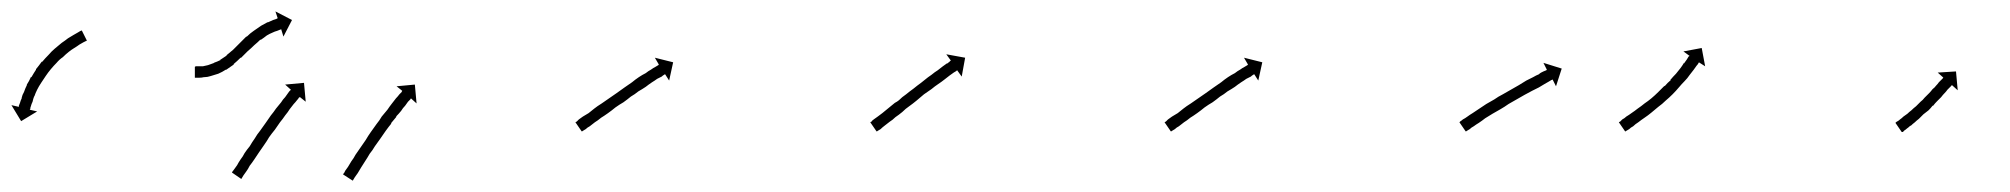

<svg xmlns="http://www.w3.org/2000/svg" viewBox="-20 -305 3518 336"><path d="M130 -233Q130 -233 130 -233Q130 -233 130 -233Q130 -233 130 -233Q130 -233 130 -233Q128 -232 126 -231Q126 -231 126 -231Q126 -231 126 -231Q126 -231 126 -231Q126 -231 126 -231Q122 -229 119 -227Q119 -227 119 -227Q119 -227 119 -227Q119 -227 119 -227Q119 -227 119 -227Q115 -224 110 -221Q110 -221 110 -221Q110 -221 110 -221Q110 -221 110 -221Q110 -221 110 -221Q105 -218 100 -214Q100 -214 100 -214Q100 -214 100 -214Q100 -214 100 -214Q100 -214 100 -214Q95 -210 90 -205Q90 -205 90 -205Q90 -205 90 -205Q90 -205 90 -205Q90 -205 90 -205Q84 -201 79 -195Q79 -195 79 -195Q79 -195 79 -195Q79 -195 79 -195Q79 -195 79 -195Q74 -190 69 -184Q69 -184 69 -184Q69 -184 69 -184Q69 -184 69 -184Q69 -184 69 -184Q64 -178 60 -172Q60 -172 60 -172Q60 -172 60 -172Q60 -172 60 -172Q60 -172 60 -172Q56 -166 52 -160Q52 -160 52 -160Q52 -160 52 -160Q52 -160 52 -160Q52 -160 52 -160Q48 -154 45 -148Q45 -148 45 -148Q45 -148 45 -148Q45 -148 45 -148Q45 -148 45 -148Q42 -142 40 -136Q40 -136 40 -136.5Q40 -137 40 -137Q40 -137 40 -137Q40 -137 40 -137Q38 -132 37 -127Q37 -127 37 -127Q37 -127 37 -127Q37 -127 37 -127Q37 -127 37 -127Q35 -123 34 -119Q34 -119 34 -119Q34 -119 34 -119Q34 -119 34 -119Q34 -119 34 -119Q33 -117 33 -114Q33 -114 33 -114.5Q33 -115 33 -115Q33 -115 33 -115Q33 -115 33 -115Q33 -114 32 -113L45 -110L17 -93L0 -121L13 -118Q13 -119 13 -120Q13 -120 13 -120Q13 -120 13 -120Q13 -120 13 -120Q13 -120 13 -120Q14 -122 15 -125Q15 -125 15 -125Q15 -125 15 -125Q15 -125 15 -125Q15 -125 15 -125Q16 -129 18 -133Q18 -133 18 -133Q18 -133 18 -134Q18 -134 18 -134Q18 -134 18 -134Q19 -139 22 -144Q22 -144 22 -144Q22 -144 22 -144Q22 -144 22 -144Q22 -144 22 -144Q24 -150 27 -156Q27 -156 27 -156.5Q27 -157 27 -157Q27 -157 27 -157Q27 -157 27 -157Q31 -163 34 -170Q34 -170 34.5 -170Q35 -170 35 -170Q35 -170 35 -170Q35 -170 35 -170Q39 -177 43 -183Q43 -183 43 -183Q43 -183 43 -183Q43 -183 43 -183.5Q43 -184 43 -184Q48 -190 53 -197Q53 -197 53 -197Q53 -197 53 -197Q54 -197 54 -197Q54 -197 54 -197Q59 -203 65 -209Q65 -209 65 -209Q65 -209 65 -209Q65 -209 65 -209Q65 -209 65 -209Q70 -215 76 -220Q76 -220 76 -220Q76 -220 76 -220Q76 -220 76 -220Q76 -220 76 -220Q82 -225 88 -230Q88 -230 88 -230Q88 -230 88 -230Q88 -230 88 -230Q88 -230 88 -230Q94 -234 99 -238Q99 -238 99 -238Q99 -238 99 -238Q99 -238 99 -238Q99 -238 99 -238Q104 -241 109 -244Q109 -244 109 -244Q109 -244 109 -244Q109 -244 109 -244Q109 -244 109 -244Q113 -246 116 -248Q116 -248 116 -248Q116 -248 116 -248Q116 -248 116 -248Q116 -248 116 -248Q119 -250 121 -251Q121 -251 121 -251Q121 -251 121 -251Q122 -251 122 -251Q122 -251 122 -251Q122 -251 123 -252L132 -234Q131 -233 130 -233Z M323 -189Q323 -189 323 -189Q323 -189 323 -189Q323 -189 323 -189Q323 -189 323 -189Q325 -189 328 -189Q328 -189 328 -189Q328 -189 328 -189Q328 -189 327.5 -189Q327 -189 327 -189Q331 -189 335 -189Q335 -189 335 -189Q335 -189 335 -189Q335 -189 335 -189Q335 -189 335 -189Q339 -190 344 -191Q344 -191 344 -191Q344 -191 344 -191Q344 -191 344 -191Q344 -191 344 -191Q349 -193 355 -195Q355 -195 354.5 -195Q354 -195 354 -195Q354 -195 354 -195Q354 -195 354 -195Q360 -197 366 -200Q366 -200 365.5 -200Q365 -200 365 -200Q365 -200 365 -200Q365 -200 365 -200Q371 -204 377 -208Q377 -208 377 -208Q377 -208 376 -208Q376 -208 376 -208Q376 -208 376 -208Q382 -213 388 -218Q388 -218 388 -218Q388 -218 388 -218Q388 -218 388 -218Q388 -218 388 -218Q392 -222 399 -229Q406 -236 411 -241Q411 -241 411.5 -241Q412 -241 412 -241Q412 -241 412 -241Q412 -241 412 -241Q418 -247 424 -251Q424 -251 424 -251Q424 -251 424 -251Q424 -251 424 -251Q424 -251 424 -251Q431 -256 437 -260Q437 -260 437 -260Q437 -260 437 -260Q437 -260 437 -260Q437 -260 437 -260Q443 -263 448 -266Q448 -266 448 -266Q448 -266 448 -266Q448 -266 448.5 -266Q449 -266 449 -266Q453 -268 458 -270Q458 -270 458 -270Q458 -270 458 -270Q458 -270 458 -270Q458 -270 458 -270Q461 -271 464 -272Q464 -272 464 -272Q464 -272 464 -272Q464 -272 464 -272Q464 -272 464 -272Q465 -273 466 -273L462 -285L491 -270L476 -241L472 -254Q471 -253 470 -253Q470 -253 470 -253Q470 -253 470 -253Q470 -253 470 -253Q470 -253 470 -253Q468 -252 465 -251Q465 -251 465 -251Q465 -251 465 -251Q465 -251 465 -251Q465 -251 465 -251Q461 -250 457 -248Q457 -248 457 -248Q457 -248 457 -248Q457 -248 457 -248Q457 -248 457 -248Q452 -246 447 -243Q447 -243 447 -243Q447 -243 447 -243Q447 -243 447 -243Q447 -243 447 -243Q442 -239 436 -235Q436 -235 436 -235Q436 -235 436 -235Q436 -235 436 -235.5Q436 -236 436 -236Q431 -231 425 -226Q425 -226 425 -226Q425 -226 425 -226Q425 -226 425 -226Q425 -226 425 -226Q420 -221 413 -215Q406 -208 402 -204Q402 -204 402 -204Q402 -204 402 -204Q401 -204 401 -204Q401 -204 401 -204Q395 -198 389 -193Q389 -193 389 -193Q389 -193 389 -193Q389 -192 389 -192Q389 -192 389 -192Q382 -187 376 -183Q376 -183 376 -183Q376 -183 376 -183Q376 -183 375.5 -183Q375 -183 375 -183Q369 -179 362 -176Q362 -176 362 -176Q362 -176 362 -176Q362 -176 362 -176Q362 -176 362 -176Q355 -174 349 -172Q349 -172 349 -172Q349 -172 349 -172Q349 -172 349 -172Q349 -172 349 -172Q343 -170 338 -170Q338 -170 338 -170Q338 -170 338 -170Q338 -170 337.5 -170Q337 -170 337 -170Q333 -169 329 -169Q329 -169 329 -169Q329 -169 329 -169Q329 -169 329 -169Q329 -169 329 -169Q325 -169 323 -169Q323 -169 323 -169Q323 -169 323 -169Q323 -169 323 -169Q323 -169 323 -169Q322 -169 321 -169V-188Q322 -189 323 -189ZM387 -5Q388 -6 390 -9Q392 -12 395 -16Q397 -20 401 -26Q405 -31 408 -37Q412 -43 417 -49Q421 -56 426 -63Q430 -70 435 -76Q440 -83 445 -90Q450 -97 454 -103Q459 -109 463 -115Q468 -121 472 -126Q475 -131 479 -135Q482 -139 484 -142Q486 -145 488 -147Q489 -147 489 -148L479 -157L512 -160L515 -127L505 -135Q504 -135 503 -134Q502 -132 500 -130Q497 -126 494 -123Q491 -119 487 -114Q484 -109 479 -103Q475 -97 470 -91Q466 -85 461 -78Q456 -72 451 -65Q447 -58 442 -51Q438 -45 433 -38Q429 -32 425 -26Q421 -20 417 -15Q414 -9 411 -5Q408 -1 406 2Q404 5 403 7Q403 8 402 8L386 -3Q386 -4 387 -5ZM581 -1Q583 -3 584 -6Q586 -9 589 -13Q592 -18 595 -23Q599 -28 602 -34Q606 -40 611 -47Q615 -53 620 -60Q624 -67 629 -74Q634 -81 639 -88Q639 -88 639 -88Q639 -88 639 -88Q639 -88 639 -88Q639 -88 639 -88Q644 -94 648 -101Q648 -101 648 -101Q648 -101 648 -101Q648 -101 648 -101Q648 -101 648 -101Q653 -107 658 -113Q662 -119 666 -124Q670 -129 673 -133Q676 -136 679 -140Q681 -142 683 -144Q683 -145 684 -146L674 -154L706 -157L709 -124L699 -133Q699 -132 698 -131Q696 -129 694 -127Q692 -124 689 -120Q685 -116 682 -111Q678 -106 673 -101H674Q669 -95 664 -89Q664 -89 664.5 -89Q665 -89 665 -89Q665 -89 665 -89Q665 -89 665 -89Q660 -83 655 -76Q655 -76 655 -76Q655 -76 655 -76Q655 -76 655 -76Q655 -76 655 -76Q650 -69 646 -63Q641 -56 636 -49Q632 -42 627 -36Q623 -29 619 -23Q616 -18 612 -12Q609 -7 606 -2Q603 2 601 5Q599 8 598 10Q598 11 597 11L580 0Q581 0 581 -1Z M989 -92Q991 -94 993 -96Q996 -98 1000 -101Q1005 -104 1010 -107Q1015 -111 1020 -115Q1025 -119 1033 -124Q1040 -129 1046 -133Q1053 -138 1059 -142Q1066 -147 1073 -152Q1080 -157 1086 -161Q1092 -166 1098 -170Q1104 -174 1110 -177Q1115 -181 1119 -183Q1123 -186 1127 -188Q1130 -190 1132 -191Q1133 -192 1133 -192L1126 -204L1158 -196L1151 -164L1144 -175Q1143 -175 1142 -174Q1140 -173 1138 -171Q1134 -169 1130 -167Q1126 -164 1121 -161Q1115 -157 1110 -153Q1104 -149 1097 -145Q1091 -140 1084 -136Q1078 -131 1071 -126Q1064 -122 1057 -117Q1051 -112 1044 -107Q1037 -102 1032 -99Q1026 -94 1021 -91Q1016 -87 1012 -84Q1008 -82 1005 -79Q1002 -77 1000 -76Q999 -75 998 -75L987 -91Q988 -92 989 -92Z M1505 -92Q1506 -94 1509 -96Q1509 -96 1509 -96Q1509 -96 1509 -96Q1509 -96 1509 -96Q1509 -96 1509 -96Q1512 -98 1516 -101Q1516 -101 1516 -101Q1516 -101 1516 -101Q1516 -101 1516 -101Q1516 -101 1516 -101Q1520 -104 1524 -107Q1529 -111 1535 -116Q1540 -120 1546 -125Q1550 -127 1553 -129.5Q1556 -132 1559 -135Q1566 -140 1572 -145Q1579 -150 1585 -155Q1592 -160 1598 -165Q1604 -170 1610 -174Q1616 -179 1621 -182Q1626 -186 1630 -189Q1634 -192 1637 -194H1638Q1640 -196 1642 -197V-198Q1643 -198 1644 -199L1636 -210L1669 -204L1663 -171L1655 -182Q1654 -182 1654 -181Q1652 -180 1649 -178Q1646 -176 1642 -173Q1638 -170 1633 -166Q1628 -162 1622 -158Q1616 -154 1610 -149Q1604 -145 1597 -140Q1591 -135 1584 -129Q1578 -124 1571 -119Q1568 -117 1565 -114.5Q1562 -112 1559 -109Q1553 -104 1547 -100Q1542 -95 1537 -92Q1532 -88 1528 -85Q1528 -85 1528 -85Q1528 -85 1528 -85Q1528 -85 1528 -85Q1528 -85 1528 -85Q1524 -82 1521 -79Q1521 -79 1521 -79Q1521 -79 1521 -79Q1521 -79 1521 -79Q1521 -79 1521 -79Q1518 -77 1516 -76Q1515 -75 1514 -75L1503 -91Q1504 -92 1505 -92Z M2020 -92Q2022 -94 2024 -96Q2027 -98 2031 -101Q2036 -104 2041 -107Q2046 -111 2051 -115Q2056 -119 2064 -124Q2071 -129 2077 -133Q2084 -138 2090 -142Q2097 -147 2104 -152Q2111 -157 2117 -161Q2123 -166 2129 -170Q2135 -174 2141 -177Q2146 -181 2150 -183Q2154 -186 2158 -188Q2161 -190 2163 -191Q2164 -192 2164 -192L2157 -204L2189 -196L2182 -164L2175 -175Q2174 -175 2173 -174Q2171 -173 2169 -171Q2165 -169 2161 -167Q2157 -164 2152 -161Q2146 -157 2141 -153Q2135 -149 2128 -145Q2122 -140 2115 -136Q2109 -131 2102 -126Q2095 -122 2088 -117Q2082 -112 2075 -107Q2068 -102 2063 -99Q2057 -94 2052 -91Q2047 -87 2043 -84Q2039 -82 2036 -79Q2033 -77 2031 -76Q2030 -75 2029 -75L2018 -91Q2019 -92 2020 -92Z M2536 -93Q2538 -94 2540 -96Q2544 -98 2548 -101Q2552 -104 2557 -107Q2563 -111 2569 -115Q2575 -119 2581 -123Q2588 -127 2595 -131Q2602 -136 2610 -140Q2617 -144 2624 -148Q2631 -152 2638 -156Q2645 -160 2651 -164Q2657 -167 2663 -170Q2668 -173 2673 -175Q2675 -177 2677 -178Q2679 -179 2681 -180Q2684 -181 2686 -182Q2687 -183 2687 -183L2681 -195L2713 -185L2703 -154L2697 -166Q2696 -165 2695 -165Q2693 -164 2690 -162Q2688 -161 2686.5 -160Q2685 -159 2683 -158Q2678 -155 2673 -152Q2667 -149 2661 -146Q2654 -142 2648 -139Q2641 -135 2634 -131Q2627 -127 2620 -123Q2613 -118 2606 -114Q2599 -110 2592 -106Q2586 -102 2579 -98Q2574 -94 2568 -90Q2563 -87 2559 -84Q2555 -82 2552 -79Q2549 -77 2547 -76Q2546 -75 2545 -75L2534 -91Q2535 -92 2536 -93Z M2815 -92Q2817 -94 2819 -96Q2823 -98 2826 -101Q2831 -104 2835 -107Q2841 -111 2846 -115Q2846 -115 2846 -115Q2846 -115 2846 -115Q2846 -115 2846 -115Q2846 -115 2846 -115Q2852 -119 2858 -124Q2858 -124 2858 -124Q2858 -124 2858 -124Q2858 -124 2858 -124Q2858 -124 2858 -124Q2864 -128 2870 -133Q2870 -133 2870 -133Q2870 -133 2870 -133Q2870 -133 2870 -133Q2870 -133 2870 -133Q2876 -138 2882 -144Q2882 -144 2882 -144Q2882 -144 2882 -144Q2882 -144 2882 -144Q2882 -144 2882 -144Q2887 -149 2893 -155Q2893 -155 2893 -154.5Q2893 -154 2893 -154Q2893 -154 2893 -154Q2893 -154 2893 -154Q2898 -160 2904 -165Q2904 -165 2904 -165Q2904 -165 2904 -165Q2903 -165 2903 -165Q2903 -165 2903 -165Q2908 -171 2913 -176Q2913 -176 2913 -176Q2913 -176 2913 -176Q2913 -176 2913 -176Q2913 -176 2913 -176Q2917 -181 2921 -186Q2921 -186 2921 -186Q2921 -186 2921 -186Q2921 -186 2921 -186Q2921 -186 2921 -186Q2924 -190 2927 -195Q2927 -195 2927 -195Q2927 -195 2927 -195Q2927 -195 2927 -194.5Q2927 -194 2927 -194Q2930 -198 2932 -201Q2932 -201 2932 -201Q2932 -201 2932 -201Q2932 -201 2932 -201Q2932 -201 2932 -201Q2934 -204 2935 -206Q2936 -207 2937 -207L2926 -215L2958 -221L2964 -189L2953 -196Q2953 -195 2952 -194Q2951 -192 2949 -190Q2949 -190 2949 -190Q2949 -190 2949 -190Q2949 -190 2949 -190Q2949 -190 2949 -190Q2946 -186 2944 -183Q2944 -183 2944 -183Q2944 -183 2944 -183Q2944 -183 2944 -183Q2944 -183 2944 -183Q2940 -178 2937 -174Q2937 -174 2937 -174Q2937 -174 2937 -174Q2937 -174 2937 -174Q2937 -174 2937 -174Q2933 -168 2928 -163Q2928 -163 2928 -163Q2928 -163 2928 -163Q2928 -163 2928 -163Q2928 -163 2928 -163Q2923 -158 2918 -152Q2918 -152 2918 -152Q2918 -152 2918 -152Q2918 -152 2918 -152Q2918 -152 2918 -152Q2913 -146 2907 -140Q2907 -140 2907 -140Q2907 -140 2907 -140Q2907 -140 2907 -140Q2907 -140 2907 -140Q2901 -134 2895 -129Q2895 -129 2895 -129Q2895 -129 2895 -129Q2895 -129 2895 -129Q2895 -129 2895 -129Q2889 -123 2882 -118Q2882 -118 2882 -118Q2882 -118 2882 -118Q2882 -118 2882 -118Q2882 -118 2882 -118Q2876 -113 2870 -108Q2870 -108 2870 -108Q2870 -108 2870 -108Q2870 -108 2870 -108Q2870 -108 2870 -108Q2864 -103 2858 -99Q2858 -99 2858 -99Q2858 -99 2858 -99Q2858 -99 2858 -99Q2858 -99 2858 -99Q2852 -95 2847 -91Q2842 -88 2838 -84Q2834 -82 2831 -79Q2828 -77 2826 -76Q2825 -75 2824 -75L2813 -91Q2814 -92 2815 -92Z M3298 -91Q3299 -92 3301 -93Q3303 -94 3305 -96Q3305 -96 3305 -96Q3305 -96 3305 -96Q3305 -96 3305 -96Q3305 -96 3305 -96Q3308 -98 3311 -101Q3311 -101 3311 -101Q3311 -101 3311 -101Q3311 -101 3311 -101Q3311 -101 3311 -101Q3314 -103 3318 -106Q3318 -106 3318 -106Q3318 -106 3318 -106Q3318 -106 3318 -106Q3318 -106 3318 -106Q3321 -109 3325 -112Q3325 -112 3325 -112Q3325 -112 3325 -112Q3325 -112 3325 -112Q3325 -112 3325 -112Q3329 -116 3333 -119Q3333 -119 3333 -119Q3333 -119 3333 -119Q3333 -119 3333 -119Q3333 -119 3333 -119Q3337 -123 3341 -127Q3341 -127 3341 -127Q3341 -127 3341 -127Q3341 -127 3341 -127Q3341 -127 3341 -127Q3345 -130 3348 -134Q3348 -134 3348 -134Q3348 -134 3348 -134Q3348 -134 3348 -134Q3348 -134 3348 -134Q3352 -138 3356 -142Q3356 -142 3356 -142Q3356 -142 3356 -142Q3356 -142 3356 -142Q3356 -142 3356 -142Q3359 -145 3362 -149Q3366 -152 3368 -155Q3371 -158 3373 -161Q3375 -163 3377 -165Q3379 -167 3380 -168Q3380 -169 3381 -169L3371 -178L3403 -180L3406 -147L3396 -156Q3395 -156 3395 -155Q3394 -154 3392 -152Q3390 -150 3388 -148Q3386 -145 3383 -142Q3380 -139 3377 -135Q3374 -132 3370 -128Q3370 -128 3370 -128Q3370 -128 3370 -128Q3370 -128 3370 -128Q3370 -128 3370 -128Q3366 -124 3363 -120Q3363 -120 3363 -120Q3363 -120 3363 -120Q3363 -120 3362.5 -120Q3362 -120 3362 -120Q3359 -116 3355 -112Q3355 -112 3355 -112Q3355 -112 3355 -112Q3355 -112 3355 -112Q3355 -112 3355 -112Q3350 -108 3346 -105Q3346 -105 3346 -105Q3346 -105 3346 -105Q3346 -105 3346 -105Q3346 -105 3346 -105Q3342 -101 3338 -97Q3338 -97 3338 -97Q3338 -97 3338 -97Q3338 -97 3338 -97Q3338 -97 3338 -97Q3334 -94 3331 -91Q3331 -91 3331 -91Q3331 -91 3331 -91Q3331 -91 3331 -91Q3331 -91 3331 -91Q3327 -88 3324 -85Q3324 -85 3324 -85Q3324 -85 3323 -85Q3323 -85 3323 -85Q3323 -85 3323 -85Q3320 -82 3317 -80Q3317 -80 3317 -80Q3317 -80 3317 -80Q3317 -80 3317 -80Q3317 -80 3317 -80Q3315 -78 3313 -77Q3311 -75 3310 -74Q3309 -74 3308 -74L3297 -90Q3297 -90 3298 -91Z"/></svg>

Font: FRB American Cursive Just Arrows
Style: Italic
Weight: 400
Italic angle: -25°
Version: Version 2.0;Modular Font Editor K font №1